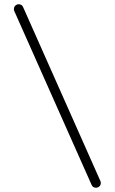

<svg xmlns="http://www.w3.org/2000/svg" viewBox="-20 -793 540 904"><path d="M45.4 -750Q45.4 -759.8 52 -766.4Q58.6 -772.9 68.4 -772.9Q83 -772.9 88.9 -759.3L452.6 59.1Q454.6 62.5 454.6 68.4Q454.6 78.1 448 84.5Q441.4 90.8 431.6 90.8Q417 90.8 411.1 77.1L47.4 -740.7Q45.4 -744.1 45.4 -750Z"/></svg>

Font: OpenGost Type A TT
Style: Regular
Weight: 400
Version: Version 0.3